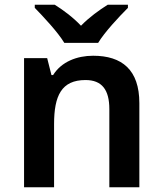

<svg xmlns="http://www.w3.org/2000/svg" viewBox="-20 -786 682 806"><path d="M250 -606H392C419 -651 480 -716 517 -753V-766H432C397 -744 355 -714 320 -678C286 -714 245 -744 210 -766H126V-753C162 -716 223 -651 250 -606ZM371 -552C303 -552 238 -527 203 -471H196L178 -542H81V0H207V-265C207 -384 238 -450 339 -450C408 -450 439 -409 439 -328V0H565V-353C565 -493 492 -552 371 -552Z"/></svg>

Font: Noto Sans Arabic UI SmBd
Style: Regular
Weight: 600
Designer: Monotype Design Team, Nadine Chahine and Nizar Qandah
Foundry: Monotype Imaging Inc.
Version: Version 2.010